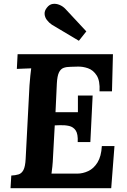

<svg xmlns="http://www.w3.org/2000/svg" viewBox="-20 -983 663 1003"><path d="M570 -700 565 -506H500Q503 -561 485 -589Q467 -617 439.5 -626.5Q412 -636 385 -635L349 -634Q328 -634 312.5 -628.5Q297 -623 288 -604.5Q279 -586 277 -547L270 -397H387Q387 -411 387 -426.5Q387 -442 387 -457Q387 -472 387 -484H464L452 -241H386Q388 -283 375.5 -301.5Q363 -320 341 -325Q319 -330 292 -329L266 -328L257 -164Q256 -137 253.5 -113Q251 -89 249 -76H383Q413 -76 441.5 -89.5Q470 -103 489.5 -134.5Q509 -166 512 -220H578L561 0H35L39 -66Q61 -67 77 -72Q93 -77 102.5 -95Q112 -113 114 -153L134 -536Q136 -563 138.5 -588Q141 -613 143 -626Q127 -625 103 -624.5Q79 -624 68 -623L72 -700ZM392 -770 251 -854Q236 -864 225 -878.5Q214 -893 213 -910Q212 -927 225 -943Q238 -960 255.5 -962.5Q273 -965 291 -957.5Q309 -950 322 -936L431 -819Z"/></svg>

Font: Lora Italic
Style: Italic
Weight: 400
Italic angle: -3°
Designer: Olga Karpushina, Alexei Vanyashin (Cyrillic)
Foundry: Cyreal
Version: Version 2.210; ttfautohint (v1.8.1.43-b0c9)